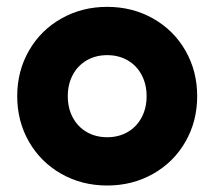

<svg xmlns="http://www.w3.org/2000/svg" viewBox="-20 -538 638 571"><path d="M31.2 -252Q31.2 -326.7 66.2 -387.5Q101.1 -448.2 162.4 -482.9Q223.6 -517.6 298.8 -517.6Q374 -517.6 435.3 -482.9Q496.6 -448.2 531.5 -387.5Q566.4 -326.7 566.4 -252Q566.4 -177.2 531.5 -116.5Q496.6 -55.7 435.3 -21Q374 13.7 298.8 13.7Q223.6 13.7 162.4 -21Q101.1 -55.7 66.2 -116.5Q31.2 -177.2 31.2 -252ZM416 -252Q416 -287.6 401.1 -315.4Q386.2 -343.3 359.6 -358.6Q333 -374 298.8 -374Q264.6 -374 238 -358.6Q211.4 -343.3 196.5 -315.4Q181.6 -287.6 181.6 -252Q181.6 -216.3 196.5 -188.5Q211.4 -160.6 238 -145.3Q264.6 -129.9 298.8 -129.9Q333 -129.9 359.6 -145.3Q386.2 -160.6 401.1 -188.5Q416 -216.3 416 -252Z"/></svg>

Font: Wanted Sans ExtraBold
Style: Regular
Weight: 800
Designer: Original Design by Kil Hyung-jin and Kang Hanbin, Wanted Lab, Inc; Hangeul from Source Han Sans by Jang Soo-young and Ka
Foundry: Wanted Lab, Inc.
Version: Version 1.003